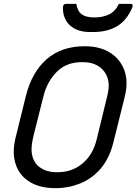

<svg xmlns="http://www.w3.org/2000/svg" viewBox="-20 -961 712 1001"><path d="M422 -720Q501 -720 554.5 -686Q608 -652 629 -592.5Q650 -533 630 -455L571 -218Q550 -134 504.5 -81.5Q459 -29 398 -4.5Q337 20 270 20Q188 20 134.5 -13Q81 -46 61.5 -105.5Q42 -165 61 -242L115 -461Q146 -585 223.5 -652.5Q301 -720 422 -720ZM154 -250Q140 -192 146.5 -157Q153 -122 175 -99Q192 -83 217 -73Q242 -63 279 -63Q356 -63 410.5 -109Q465 -155 484 -234L538 -456Q552 -508 544 -543Q536 -578 513 -600Q497 -617 471.5 -627Q446 -637 408 -637Q326 -637 276 -586.5Q226 -536 207 -461ZM600 -941H660Q677 -941 669 -920Q639 -852 588 -823Q537 -794 466 -794H450Q383 -794 345.5 -828Q308 -862 308 -920Q308 -941 325 -941H378Q384 -902 406.5 -886Q429 -870 473 -870Q515 -870 548 -885.5Q581 -901 600 -941Z"/></svg>

Font: Recursive Sn Lnr St
Style: Italic
Weight: 400
Italic angle: -15°
Version: Version 1.079;hotconv 1.0.112;makeotfexe 2.5.65598; ttfautoh